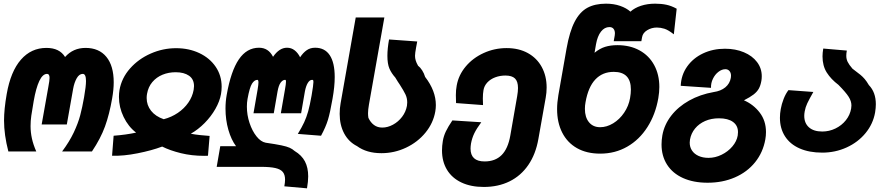

<svg xmlns="http://www.w3.org/2000/svg" viewBox="-20 -820 4840 1046"><path d="M2 -163.5Q2 -224.5 16.5 -307.5Q38 -431 94 -495Q150 -559 233 -559Q304.5 -559 334.5 -509.5Q378.5 -559 446 -559Q519.5 -559 559.5 -510.2Q599.5 -461.5 599.5 -371.5Q599.5 -332.5 591 -284Q576 -197 552 -131Q528 -65 481 5H318.5Q358 -48 381.8 -98.2Q405.5 -148.5 417 -192Q428.5 -235.5 438 -290Q448.5 -350 448.5 -378.5Q448.5 -417.5 431 -417.5Q411.5 -417.5 398 -393.8Q384.5 -370 378.5 -336.5L344 -142H207L243.5 -347.5Q250 -382 250 -395.5Q250 -417.5 236.5 -417.5Q212.5 -417.5 194.2 -379Q176 -340.5 163.5 -269Q154.5 -217.5 150.5 -189.5Q146.5 -161.5 146.5 -133Q146.5 -99.5 153.8 -66Q161 -32.5 177.5 5H25.5Q2 -85.5 2 -163.5Z M721.5 -97.5Q679 -130 653.5 -182.8Q628 -235.5 628 -292Q628 -311 631 -329.5Q642.5 -395 688.5 -447Q734.5 -499 801 -528.2Q867.5 -557.5 939.5 -557.5Q1009 -557.5 1065.8 -530.8Q1122.5 -504 1155 -456.2Q1187.5 -408.5 1187.5 -347.5Q1187.5 -327 1184 -307.5Q1177 -268 1153.5 -226.8Q1130 -185.5 1095 -150Q1060 -114.5 1019.5 -91.5Q1042 -87 1068.8 -84.2Q1095.5 -81.5 1122 -79.5L1113 28.5Q1106 29 1092 29Q1024.5 29 965.5 14.5Q906.5 0 863.5 -21.5Q806.5 0 729.5 15.2Q652.5 30.5 590.5 28.5L599 -80.5Q665.5 -85.5 721.5 -97.5ZM779 -286Q779 -247 803 -216.5Q827 -186 872 -170.5Q914 -181.5 948.8 -205Q983.5 -228.5 1006 -261Q1028.5 -293.5 1035 -330.5Q1037 -344.5 1037 -350.5Q1037 -388.5 1009.8 -407.5Q982.5 -426.5 937 -426.5Q898.5 -426.5 865.5 -413Q832.5 -399.5 810 -373Q787.5 -346.5 781 -308.5Q779 -298.5 779 -286Z M1533 158.5Q1533 132 1520.8 117Q1508.5 102 1480.2 95.5Q1452 89 1402 89H1160.5L1180 -23.5H1266Q1240 -58 1224.2 -112.5Q1208.5 -167 1208.5 -228.5Q1208.5 -267 1215 -303Q1238 -433 1281.2 -496.5Q1324.5 -560 1391 -560Q1442.5 -560 1467.5 -510.5Q1501.5 -560 1543.5 -560Q1567 -560 1585 -546Q1603 -532 1615 -508Q1631.5 -533 1651 -546.5Q1670.5 -560 1696.5 -560Q1749.5 -560 1776.5 -519.2Q1803.5 -478.5 1803.5 -400Q1803.5 -348.5 1791.5 -281.5Q1778.5 -206 1766.5 -166.8Q1754.5 -127.5 1729 -80.5L1602.5 -90.5Q1625 -127.5 1637.2 -154Q1649.5 -180.5 1658.8 -213.2Q1668 -246 1677.5 -299.5Q1687.5 -358 1687.5 -373Q1687.5 -381 1685.8 -383Q1684 -385 1680.5 -385Q1667 -385 1656.8 -368Q1646.5 -351 1641 -321.5L1620.5 -203H1510L1532.5 -332.5Q1538 -363 1538 -375Q1538 -381.5 1536.8 -383.2Q1535.5 -385 1533 -385Q1520.5 -385 1509.2 -370.2Q1498 -355.5 1492 -321.5L1471.5 -203H1361L1383.5 -332.5Q1388 -359.5 1388 -370.5Q1388 -385 1382 -385Q1366.5 -385 1353.2 -364.8Q1340 -344.5 1328.5 -281Q1325 -261.5 1325 -239Q1325 -193.5 1339.5 -150Q1354 -106.5 1377.5 -77Q1401 -47.5 1427.5 -42.5Q1483 -34.5 1512.8 -28.2Q1542.5 -22 1558 -15Q1573.5 -8 1585 2.5Q1623.5 25.5 1641.2 59.2Q1659 93 1659 141Q1659 168 1652.5 206L1529 195Q1533 173.5 1533 158.5Z M1925 -24Q1879.5 -47 1855 -93Q1830.5 -139 1830.5 -200Q1830.5 -229 1835.5 -257L1918 -725H2074L1990 -250.5Q1985 -221.5 1985 -203.5Q1985 -190.5 1987 -178Q1998.5 -153 2017.5 -139Q2036.5 -125 2062.5 -125Q2092 -125 2121 -140.8Q2150 -156.5 2170.5 -183.5Q2191 -210.5 2197 -243.5Q2198.5 -253.5 2198.5 -262Q2198.5 -285.5 2189 -305.5Q2179.5 -325.5 2158 -359Q2149 -371.5 2133.5 -397.5Q2112.5 -421 2101.5 -446.5Q2090.5 -472 2090.5 -516Q2090.5 -555 2099.5 -605L2253 -594L2247 -562Q2241 -529.5 2241 -516Q2241 -503 2244.8 -490.5Q2248.5 -478 2257.5 -462Q2269.5 -453 2280 -436.5Q2290.5 -420 2296 -401Q2354.5 -325.5 2354.5 -247.5Q2354.5 -231 2351.5 -213Q2340.5 -149.5 2298 -97.5Q2255.5 -45.5 2192 -15.5Q2128.5 14.5 2058 14.5Q1977.5 14.5 1925 -24Z M2388 -0.5Q2388 -25 2392.5 -52Q2397 -79 2409.2 -104.5Q2421.5 -130 2444.5 -164L2602 -154Q2576.5 -119.5 2564 -93.8Q2551.5 -68 2546 -38Q2543.5 -21.5 2543.5 -10.5Q2543.5 59.5 2620 59.5Q2678 59.5 2712.8 24.8Q2747.5 -10 2760 -81L2797.5 -296Q2802 -321.5 2802 -340.5Q2802 -376.5 2785.5 -392.5Q2769 -408.5 2733.5 -408.5Q2704 -408.5 2678 -398.8Q2652 -389 2635 -370.8Q2618 -352.5 2614 -329Q2610.5 -309.5 2610.5 -283.5L2611.5 -247.5L2464.5 -258.5L2463.5 -301.5Q2463.5 -330.5 2468 -353.5Q2478 -411 2517.2 -457.8Q2556.5 -504.5 2615.2 -531.2Q2674 -558 2740 -558Q2806.5 -558 2855.8 -530.8Q2905 -503.5 2931.5 -454.8Q2958 -406 2958 -343Q2958 -315 2953 -288L2913 -62.5Q2898.5 20 2858.2 78.8Q2818 137.5 2756.2 168Q2694.5 198.5 2615.5 198.5Q2545 198.5 2493.8 174.2Q2442.5 150 2415.2 105Q2388 60 2388 -0.5Z M3015 -225.5Q3015 -261 3022 -302L3066.5 -555.5Q3083 -648.5 3110.8 -701.8Q3138.5 -755 3179.8 -777.5Q3221 -800 3281.5 -800Q3324 -800 3358.5 -788Q3393 -776 3414.5 -756.5Q3437 -777 3472 -788.5Q3507 -800 3549 -800Q3582.5 -800 3610 -794.2Q3637.5 -788.5 3666.5 -772.5L3651 -633Q3620.5 -657 3599.5 -663.5Q3578.5 -670 3558.5 -670Q3530 -670 3506 -655.5Q3482 -641 3478 -617.5L3474 -595.5H3323.5L3329 -626.5Q3330 -630.5 3330 -638.5Q3330 -653.5 3322.5 -663Q3315 -672.5 3300 -672.5Q3273.5 -672.5 3254.2 -648Q3235 -623.5 3227 -579L3219 -532.5Q3247 -555.5 3276.5 -564.8Q3306 -574 3343 -574Q3412.5 -574 3464.2 -545.5Q3516 -517 3544 -465.2Q3572 -413.5 3572 -346Q3572 -318.5 3566.5 -285.5Q3551 -196.5 3507.2 -127.8Q3463.5 -59 3397.2 -21Q3331 17 3250 17Q3176 17 3123.2 -13Q3070.5 -43 3042.8 -97.8Q3015 -152.5 3015 -225.5ZM3412.5 -285.5Q3417 -311 3417 -332.5Q3417 -428.5 3323.5 -428.5Q3262.5 -428.5 3223.5 -387.2Q3184.5 -346 3170 -263.5Q3166.5 -245.5 3166.5 -227Q3166.5 -181 3188.8 -154Q3211 -127 3249.5 -127Q3285.5 -127 3320.5 -148.2Q3355.5 -169.5 3380.2 -206Q3405 -242.5 3412.5 -285.5Z M3584 -33Q3584 -57 3588.5 -83Q3599 -141 3636.8 -189.8Q3674.5 -238.5 3734.2 -272Q3794 -305.5 3868 -318.5Q3907 -324 3931.5 -344.2Q3956 -364.5 3961.5 -396Q3962.5 -404 3962.5 -407.5Q3962.5 -423.5 3954 -433.2Q3945.5 -443 3932 -443Q3912.5 -443 3893.8 -428.5Q3875 -414 3863.8 -390.5Q3852.5 -367 3853.5 -341.5L3688.5 -352.5Q3691 -411.5 3723.5 -457.5Q3756 -503.5 3810 -529Q3864 -554.5 3929.5 -554.5Q3987 -554.5 4032.8 -535.2Q4078.5 -516 4104.2 -482Q4130 -448 4130 -405Q4130 -391.5 4128 -380Q4123.5 -354 4113.8 -336.8Q4104 -319.5 4085.2 -305Q4066.5 -290.5 4033 -273.5Q4085 -251 4119 -206.5Q4153 -162 4153 -100.5Q4153 -80.5 4149.5 -61Q4137 10 4093.8 63.8Q4050.5 117.5 3983.5 146.5Q3916.5 175.5 3835 175.5Q3758 175.5 3701.2 150Q3644.5 124.5 3614.2 77.2Q3584 30 3584 -33ZM3999 -81.5Q4000.5 -91.5 4000.5 -100Q4000.5 -136 3973.2 -155.8Q3946 -175.5 3897 -175.5Q3855 -175.5 3821.5 -160.8Q3788 -146 3766.5 -119.8Q3745 -93.5 3739 -59.5Q3737.5 -51.5 3737.5 -43Q3737.5 -18.5 3750 0.2Q3762.5 19 3785.8 29.5Q3809 40 3840 40Q3876.5 40 3911.2 23Q3946 6 3969.8 -22Q3993.5 -50 3999 -81.5Z M4229 -178.5Q4229 -201.5 4233.5 -226Q4238 -252.5 4249.2 -281.2Q4260.5 -310 4275.5 -329L4411 -319Q4387.5 -277.5 4377.8 -256.8Q4368 -236 4364 -213.5Q4361.5 -199.5 4361.5 -189Q4361.5 -149 4387.2 -126.2Q4413 -103.5 4459.5 -103.5Q4497.5 -103.5 4531.5 -120Q4565.5 -136.5 4588.2 -165Q4611 -193.5 4617 -229Q4618.5 -238 4618.5 -245.5Q4618.5 -269 4603.2 -293Q4588 -317 4548 -357.5Q4507 -388.5 4484 -425Q4461 -461.5 4461 -513Q4461 -531.5 4465 -555.5L4593.5 -544.5Q4590.5 -529 4590.5 -516.5Q4590.5 -498 4598 -482.8Q4605.5 -467.5 4624 -446Q4655.5 -422.5 4668 -412Q4680.5 -401.5 4691 -389.2Q4701.5 -377 4713.5 -356.5Q4751.5 -317.5 4751.5 -252Q4751.5 -232.5 4747.5 -207.5Q4736.5 -145 4695.5 -95Q4654.5 -45 4592.5 -16.8Q4530.5 11.5 4459.5 11.5Q4388 11.5 4336 -11.5Q4284 -34.5 4256.5 -77.5Q4229 -120.5 4229 -178.5Z"/></svg>

Font: JuliaMono Black
Style: Italic
Weight: 900
Italic angle: -9°
Monospace: yes
Designer: cormullion
Foundry: corm
Version: Version 0.057; ttfautohint (v1.8.4)